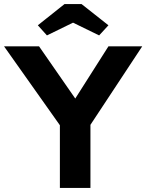

<svg xmlns="http://www.w3.org/2000/svg" viewBox="-22 -929 723 949"><path d="M274 0V-310L-2 -700H171L350 -442L514 -700H681L425 -312V0ZM297 -909H381L514 -804L468 -754L339 -817L210 -754L165 -804Z"/></svg>

Font: Mach SemiBold
Style: Regular
Weight: 600
Version: Version 1.002